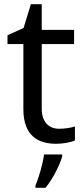

<svg xmlns="http://www.w3.org/2000/svg" viewBox="-20 -679 401 920"><path d="M264 -62C215 -62 180 -93 180 -158V-468H335V-536H180V-659H128L93 -545L16 -510V-468H92V-156C92 -26 165 10 249 10C281 10 320 3 339 -6V-73C322 -67 290 -62 264 -62ZM278 70V61H191C186 104 165 176 150 209V221H198C234 178 269 106 278 70Z"/></svg>

Font: Noto Sans Inscriptional Parthian
Style: Regular
Weight: 400
Designer: Monotype Design Team
Foundry: Monotype Imaging Inc.
Version: Version 2.003